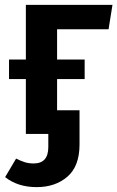

<svg xmlns="http://www.w3.org/2000/svg" viewBox="-20 -549 481 787"><path d="M130 218Q53 218 1 177L46 101Q66 111 82 116Q98 121 118 121Q178 121 178 54V0H86V-225H17V-305H86V-529H441L425 -429H214V-305H327V-225H214V-97H306V43Q306 132 256.5 175Q207 218 130 218Z"/></svg>

Font: Trujillo Medium
Style: Regular
Weight: 500
Designer: Fira Sans original fonts by bBox Type GmbH, Carrois Corporate GbR, & Edenspiekermann AG / Changes by Cristiano Sobral
Foundry: Fira Sans original fonts by bBox Type GmbH, Carrois Corporate GbR, & Edenspiekermann AG / Changes by Cristiano Sobral
Version: Version 4.301;October 17, 2021;FontCreator 14.0.0.2814 64-bi